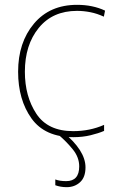

<svg xmlns="http://www.w3.org/2000/svg" viewBox="-20 -558 483 795"><path d="M284 10Q322 10 355 2Q388 -6 411 -16V-41Q352 -15 283 -15Q178 -15 130.5 -87Q83 -159 83 -261Q83 -372 140.5 -442.5Q198 -513 299 -513Q326 -513 354 -507.5Q382 -502 410 -489L415 -514Q364 -538 299 -538Q186 -538 120.5 -460Q55 -382 55 -261Q55 -145 110.5 -67.5Q166 10 284 10ZM308 131Q308 192 254 192Q227 192 209 185V209Q231 217 256 217Q289 217 311.5 196.5Q334 176 334 135Q334 65 241 -11L222 0Q254 27 281 60Q308 93 308 131Z"/></svg>

Font: Noto Sans Display Thin
Style: Regular
Weight: 250
Designer: Monotype Design Team
Foundry: Monotype Imaging Inc.
Version: Version 1.900